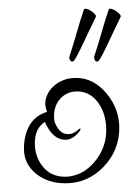

<svg xmlns="http://www.w3.org/2000/svg" viewBox="-20 -440 303 441"><path d="M210 -305Q206 -298 202.5 -298.5Q199 -299 198 -302Q195 -306 197 -312Q205 -336 214 -367.5Q223 -399 229 -416Q230 -422 238 -419Q246 -416 252.5 -410Q259 -404 257 -401Q252 -391 243 -372Q234 -353 225 -334Q216 -315 210 -305ZM153 -305Q149 -298 145.5 -298.5Q142 -299 141 -302Q138 -306 140 -312Q148 -336 157 -367.5Q166 -399 172 -416Q173 -422 181 -419Q189 -416 195.5 -410Q202 -404 200 -401Q195 -391 186 -372Q177 -353 168 -334Q159 -315 153 -305ZM130 -19Q91 -19 64 -40Q35 -63 35 -98Q35 -131 49 -154Q62 -175 88 -183Q84 -194 84 -202Q84 -220 98 -237Q113 -253 135 -259Q140 -260 145 -260.5Q150 -261 155 -261Q195 -261 225 -225Q254 -190 254 -146Q254 -94 217 -56Q181 -19 130 -19ZM130 -34Q169 -35 197 -68Q224 -100 224 -141Q224 -177 207 -202Q188 -230 157 -230Q135 -230 120 -215Q104 -199 104 -172Q104 -158 112 -147Q121 -132 136 -132H138Q149 -132 162 -144L164 -145L165 -144Q165 -141 163 -139Q148 -119 130 -119Q101 -119 83 -160Q60 -145 60 -111Q60 -81 77 -59Q96 -34 130 -34Z"/></svg>

Font: Puppies Play
Style: Regular
Weight: 400
Designer: Robert E. Leuschke
Foundry: Robert E. Leuschke
Version: Version 1.010; ttfautohint (v1.8.3)